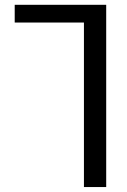

<svg xmlns="http://www.w3.org/2000/svg" viewBox="-20 -544 519 783"><path d="M413.1 -524.4V218.8H322.3V-452.1H40V-524.4Z"/></svg>

Font: Nasu
Style: Regular
Weight: 400
Designer: Ryoko NISHIZUKA (kana &amp; ideographs); Paul D. Hunt (Latin, Greek &amp; Cyrillic); Wenlong ZHANG (bopomofo); Sandoll C
Version: Version 2014.1215